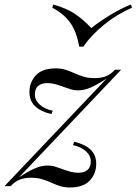

<svg xmlns="http://www.w3.org/2000/svg" viewBox="-59 -822 603 848"><path d="M152 -91Q168 -91 181.5 -87Q195 -83 217 -75Q239 -67 254.5 -63Q270 -59 287 -59Q313 -59 327.5 -71.5Q342 -84 342 -109Q342 -135 320 -154.5Q298 -174 263 -181L269 -196Q316 -185 341 -161Q366 -137 366 -99Q366 -55 337.5 -24.5Q309 6 250 6Q227 6 208.5 0.5Q190 -5 168 -15Q143 -26 123.5 -31.5Q104 -37 78 -37Q50 -37 29 -29Q8 -21 -12 0H-39L412 -475Q367 -446 339.5 -434.5Q312 -423 285 -423Q269 -423 255.5 -427Q242 -431 220 -439Q198 -447 182.5 -451Q167 -455 150 -455Q124 -455 109.5 -442.5Q95 -430 95 -405Q95 -379 117 -359.5Q139 -340 174 -333L168 -318Q121 -329 96 -353Q71 -377 71 -415Q71 -459 99.5 -489.5Q128 -520 187 -520Q210 -520 228.5 -514.5Q247 -509 269 -499Q294 -488 313.5 -482.5Q333 -477 359 -477Q387 -477 408 -485Q429 -493 449 -514H476L25 -39Q70 -68 97.5 -79.5Q125 -91 152 -91ZM519 -802 524 -788Q459 -760 402 -714Q345 -668 309 -616H291Q280 -679 253 -719Q226 -759 172 -788L176 -802Q234 -786 271.5 -761Q309 -736 344 -698Q382 -728 428 -756Q474 -784 519 -802Z"/></svg>

Font: Playfair Display
Style: Italic
Weight: 400
Italic angle: -14°
Designer: Claus Eggers Sørensen
Foundry: Claus Eggers Sørensen
Version: Version 1.200; ttfautohint (v1.6)